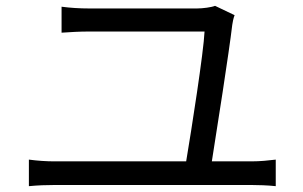

<svg xmlns="http://www.w3.org/2000/svg" viewBox="-20 -695 1040 658"><path d="M79 -148V-57C110 -60 139 -61 167 -61H842C862 -61 899 -60 925 -57V-148C900 -145 872 -142 842 -142H706C723 -249 765 -516 776 -610C777 -618 780 -633 784 -643L717 -675C705 -670 675 -666 655 -666C584 -666 333 -666 286 -666C253 -666 221 -668 191 -672V-583C223 -585 250 -587 287 -587C334 -587 593 -587 681 -587C678 -517 636 -249 618 -142H167C139 -142 109 -144 79 -148Z"/></svg>

Font: Noto Sans CJK SC
Style: Regular
Weight: 400
Designer: Ryoko NISHIZUKA 西塚涼子 (kana, bopomofo & ideographs); Paul D. Hunt (Latin, Greek & Cyrillic); Sandoll Communications 산돌커뮤니
Foundry: Adobe
Version: Version 2.004;hotconv 1.0.118;makeotfexe 2.5.65603